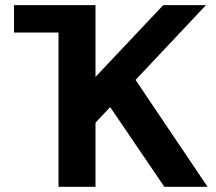

<svg xmlns="http://www.w3.org/2000/svg" viewBox="-20 -722 833 742"><path d="M34.2 -596.2V-702.1H349.1V-424.8L610.8 -702.1H775.9L503.9 -413.1L782.2 0H615.2L405.8 -308.1L349.1 -248V0H206.1V-596.2Z"/></svg>

Font: LT Superior
Style: Bold
Weight: 400
Designer: Daniel Lyons
Foundry: LyonsType
Version: Version 1.000